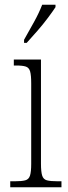

<svg xmlns="http://www.w3.org/2000/svg" viewBox="-20 -786 286 806"><path d="M23 0V-25H42Q71 -25 86 -29Q101 -33 106 -49Q111 -65 111 -98V-436Q111 -470 106.5 -486Q102 -502 88.5 -506.5Q75 -511 48 -511H38V-536H152V-99Q152 -65 157 -49Q162 -33 177 -29Q192 -25 222 -25H238V0ZM81 -619Q103 -658 123.5 -695Q144 -732 157 -766H213V-756Q202 -739 181.5 -711.5Q161 -684 136.5 -656Q112 -628 92 -606H81Z"/></svg>

Font: Noto Serif Bengali Condensed ExtraLight
Style: Regular
Weight: 200
Width: 3
Designer: Juan Bruce, Universal Thirst, Indian Type Foundry and the Monotype Design Team.
Foundry: Monotype Imaging Inc.
Version: Version 2.003; ttfautohint (v1.8.4.7-5d5b)